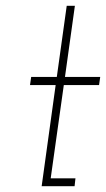

<svg xmlns="http://www.w3.org/2000/svg" viewBox="-20 -639 364 659"><path d="M209 -619H237L203 -375H324L320 -347H199L154 -27H239L236 0H123L171 -347H83L87 -375H175Z"/></svg>

Font: Josefin Slab Light
Style: Italic
Weight: 300
Italic angle: -12°
Designer: Santiago Orozco
Foundry: Typemade
Version: Version 2.000